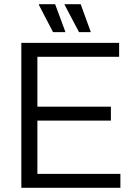

<svg xmlns="http://www.w3.org/2000/svg" viewBox="-20 -889 636 909"><path d="M81 0V-686H544V-620H157V-384H505V-318H157V-66H550V0ZM354 -737 286 -866V-869H362L410 -737ZM231 -737 164 -866 165 -869H241L290 -737Z"/></svg>

Font: Archivo SemiCondensed Light
Style: Regular
Weight: 300
Width: 4
Designer: Hector Gatti
Foundry: Omnibus-Type
Version: Version 2.001